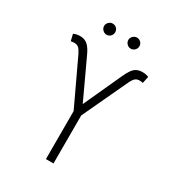

<svg xmlns="http://www.w3.org/2000/svg" viewBox="-205 -993 1013 1113"><g transform="rotate(30 301.0 -437.0)"><path d="M276.4 -321.3 134.8 -622.1Q122.1 -647.9 111.1 -657Q100.1 -666 84 -666Q68.4 -666 59.6 -663.1L48.8 -708Q61 -712.9 71 -714.8Q81.1 -716.8 93.8 -716.8Q123 -716.8 143.6 -699Q164.1 -681.2 183.6 -636.7L301.8 -382.8L418 -636.7Q431.6 -666.5 443.6 -683.3Q455.6 -700.2 471.4 -708.5Q487.3 -716.8 509.8 -716.8Q532.2 -716.8 551.8 -709L542 -663.1Q531.7 -666 518.6 -666Q502.4 -666 491.2 -656.7Q480 -647.5 467.8 -622.1L327.1 -321.3V0H276.4ZM182.6 -836.9Q182.6 -852.1 193.8 -863Q205.1 -874 219.7 -874Q235.8 -874 246.3 -863.3Q256.8 -852.5 256.8 -836.9Q256.8 -821.8 246.1 -810.8Q235.4 -799.8 219.7 -799.8Q205.1 -799.8 193.8 -811Q182.6 -822.3 182.6 -836.9ZM344.7 -836.9Q344.7 -852.1 356 -863Q367.2 -874 381.8 -874Q397.5 -874 408.2 -863.3Q418.9 -852.5 418.9 -836.9Q418.9 -822.3 408 -811Q397 -799.8 381.8 -799.8Q367.2 -799.8 356 -811Q344.7 -822.3 344.7 -836.9Z"/></g></svg>

Font: Pretendard GOV ExtraLight
Style: Regular
Weight: 200
Designer: Base glyphs from Inter by Rasmus Andersson; Hangeul glyphs from Noto Sans CJK(Source Han Sans) by Jang Soo-young and Kan
Foundry: Kil Hyung-jin
Version: Version 1.309